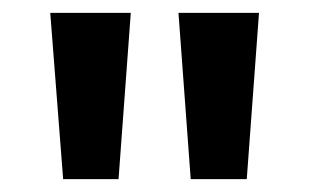

<svg xmlns="http://www.w3.org/2000/svg" viewBox="-20 -734 480 298"><path d="M183 -714 164 -456H78L58 -714ZM382 -714 363 -456H276L257 -714Z"/></svg>

Font: Noto Sans Lao UI SemCond SemBd
Style: Regular
Weight: 600
Width: 4
Designer: Monotype Design Team
Foundry: Monotype Imaging Inc.
Version: Version 2.000; ttfautohint (v1.8.4.7-5d5b)